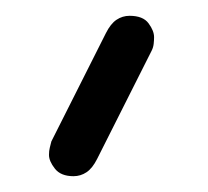

<svg xmlns="http://www.w3.org/2000/svg" viewBox="-20 -867 263 243"><path d="M73 -644Q57 -644 49.5 -653.5Q42 -663 42 -671Q42 -676 43 -680Q44 -684 45 -688L114 -825Q120 -837 127.5 -842Q135 -847 144 -847Q161 -847 168 -837.5Q175 -828 175 -820Q175 -816 174.5 -811.5Q174 -807 172 -803L103 -666Q97 -654 89.5 -649Q82 -644 73 -644Z"/></svg>

Font: ComfortaaLight
Style: Regular
Weight: 300
Designer: Johan Aakerlund
Foundry: Johan Aakerlund
Version: Version 3.104; ttfautohint (v1.8.1.43-b0c9)